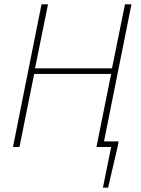

<svg xmlns="http://www.w3.org/2000/svg" viewBox="-20 -680 650 888"><path d="M40 0H70L138 -338H494L426 0H494L456 188H480L526 -10L528 -26H461L588 -660H558L498 -364H142L202 -660H172Z"/></svg>

Font: Source Sans Pro ExtraLight
Style: Italic
Weight: 200
Italic angle: -11°
Designer: Paul D. Hunt
Foundry: Adobe Systems Incorporated
Version: Version 3.006;hotconv 1.0.111;makeotfexe 2.5.65597